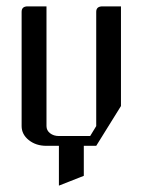

<svg xmlns="http://www.w3.org/2000/svg" viewBox="-20 -458 448 603"><path d="M47.9 -62V-420.9Q47.9 -438 66.9 -438H126V-62Q126 -48.3 137.2 -39.6Q148.4 -30.8 165 -30.8H263.2L282.2 -62V-420.9Q282.2 -438 301.8 -438H359.9V-125L282.2 0H243.2V94.2L165 125V0H126Q92.8 0 70.3 -18.1Q47.9 -36.1 47.9 -62Z"/></svg>

Font: Hhenum
Style: Regular
Weight: 400
Designer: T. Christopher White
Version: Version 1.0